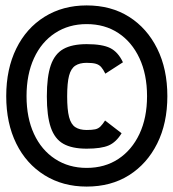

<svg xmlns="http://www.w3.org/2000/svg" viewBox="-20 -710 640 709"><path d="M300 -21Q212 -21 144.5 -63Q77 -105 40 -180Q3 -255 3 -355Q3 -455 40 -530.5Q77 -606 144.5 -648Q212 -690 300 -690Q390 -690 456.5 -648Q523 -606 560.5 -530.5Q598 -455 598 -355Q598 -255 560.5 -180Q523 -105 456.5 -63Q390 -21 300 -21ZM300 -161Q246 -161 214 -179Q182 -197 167.5 -239.5Q153 -282 153 -354Q153 -427 167.5 -469Q182 -511 214 -529Q246 -547 300 -547Q358 -547 387 -532.5Q416 -518 434 -480L369 -438Q361 -454 353.5 -462.5Q346 -471 334 -474.5Q322 -478 300 -478Q274 -478 258 -467.5Q242 -457 235 -430.5Q228 -404 228 -354Q228 -305 235 -278Q242 -251 258 -240.5Q274 -230 300 -230Q320 -230 331.5 -232.5Q343 -235 351 -243Q359 -251 368 -265L429 -218Q409 -185 381.5 -173Q354 -161 300 -161ZM300 -90Q367 -90 417 -123Q467 -156 495 -215.5Q523 -275 523 -355Q523 -435 495 -495Q467 -555 417 -588Q367 -621 300 -621Q234 -621 183.5 -588Q133 -555 105.5 -495Q78 -435 78 -355Q78 -275 105.5 -215.5Q133 -156 183.5 -123Q234 -90 300 -90Z"/></svg>

Font: Victor Mono Thin
Style: Regular
Weight: 400
Monospace: yes
Version: Version 1.561;gftools[0.9.30]